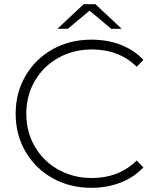

<svg xmlns="http://www.w3.org/2000/svg" viewBox="-20 -895 756 920"><path d="M55 -350Q55 -451 102.5 -532Q150 -613 232.5 -659Q315 -705 418 -705Q494 -705 558 -680.5Q622 -656 667 -608L635 -575Q551 -658 420 -658Q332 -658 260 -618Q188 -578 147 -507.5Q106 -437 106 -350Q106 -263 147 -192.5Q188 -122 260 -82Q332 -42 420 -42Q550 -42 635 -126L667 -93Q622 -45 557.5 -20Q493 5 418 5Q315 5 232.5 -41Q150 -87 102.5 -168Q55 -249 55 -350ZM513 -757 409 -844 305 -757H255L381 -875H437L563 -757Z"/></svg>

Font: Montserrat Alternates Light
Style: Regular
Weight: 300
Designer: Julieta Ulanovsky
Foundry: Julieta Ulanovsky
Version: Version 7.200